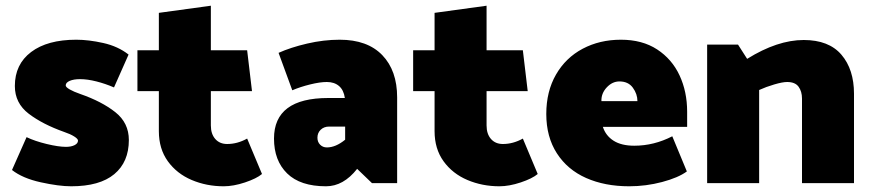

<svg xmlns="http://www.w3.org/2000/svg" viewBox="-20 -641 3055 672"><path d="M229 11Q329 11 380 -31.5Q431 -74 431 -151Q431 -211 383.5 -248.5Q336 -286 261 -312Q238 -320 224 -328Q210 -336 210 -342Q210 -352 224 -358Q238 -364 260 -364Q286 -364 317.5 -356Q349 -348 379 -335L430 -450Q393 -479 341.5 -490.5Q290 -502 247 -502Q146 -502 89 -459Q32 -416 32 -340Q32 -280 80.5 -243Q129 -206 205 -179Q226 -172 239.5 -163.5Q253 -155 253 -149Q253 -139 241 -133Q229 -127 211 -127Q185 -127 143.5 -137Q102 -147 73 -161L22 -46Q59 -17 122.5 -3Q186 11 229 11Z M718 -621 536 -596V-465H461V-322H536V-182Q536 -120 567.5 -76.5Q599 -33 651 -11Q703 11 763 11Q797 11 837.5 -2.5Q878 -16 897 -32L845 -156Q811 -137 775 -137Q749 -137 733.5 -154.5Q718 -172 718 -202V-322H862L845 -465H718Z M1124 -354Q1150 -354 1166.5 -340Q1183 -326 1187 -298H1129Q939 -298 939 -156Q939 -79 985 -34Q1031 11 1121 11Q1182 11 1230 -50L1282 0H1370V-300Q1370 -394 1318 -448Q1266 -502 1169 -502Q1113 -502 1055 -488.5Q997 -475 955 -456L1003 -325Q1031 -337 1065.5 -345.5Q1100 -354 1124 -354ZM1132 -198H1188V-152Q1155 -125 1124 -125Q1110 -125 1100.5 -134.5Q1091 -144 1091 -159Q1091 -176 1102.5 -187Q1114 -198 1132 -198Z M1683 -621 1501 -596V-465H1426V-322H1501V-182Q1501 -120 1532.5 -76.5Q1564 -33 1616 -11Q1668 11 1728 11Q1762 11 1802.5 -2.5Q1843 -16 1862 -32L1810 -156Q1776 -137 1740 -137Q1714 -137 1698.5 -154.5Q1683 -172 1683 -202V-322H1827L1810 -465H1683Z M2153 -502Q2079 -502 2019.5 -470.5Q1960 -439 1926 -380Q1892 -321 1892 -242Q1892 -162 1929 -104.5Q1966 -47 2031.5 -18Q2097 11 2182 11Q2241 11 2297.5 -4Q2354 -19 2384 -41L2333 -164Q2269 -131 2200 -131Q2155 -131 2127.5 -148.5Q2100 -166 2090 -197H2385V-250Q2385 -320 2358.5 -377Q2332 -434 2280 -468Q2228 -502 2153 -502ZM2148 -356Q2179 -356 2195 -334Q2211 -312 2211 -287H2085Q2084 -314 2103.5 -335Q2123 -356 2148 -356Z M2735 -354Q2763 -354 2775 -337.5Q2787 -321 2787 -296V0H2969V-313Q2969 -398 2925 -449.5Q2881 -501 2793 -501Q2701 -501 2595 -435L2563 -485H2455V0H2637V-326Q2661 -337 2690 -345.5Q2719 -354 2735 -354Z"/></svg>

Font: Catamaran
Style: Regular
Weight: 900
Designer: Pria Ravichandran
Version: Version 1.001;PS 001.000;hotconv 1.0.70;makeotf.lib2.5.58329